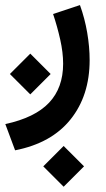

<svg xmlns="http://www.w3.org/2000/svg" viewBox="-35 -312 408 736"><path d="M209 247.6 287.1 325.7 209 403.8 130.9 325.7ZM81.1 -106.4 159.2 -28.3 81.1 49.8 2.9 -28.3ZM22.9 264.2 -14.6 163.6Q98.6 139.2 152.8 82Q207 24.9 207 -67.9Q207 -110.8 195.8 -160.6Q184.6 -210.4 168.5 -258.3L271.5 -292.5Q290 -241.2 299.3 -186.8Q308.6 -132.3 308.6 -81.5Q308.6 54.2 235.6 145.5Q162.6 236.8 22.9 264.2Z"/></svg>

Font: Vazirmatn FD NL Medium
Style: Regular
Weight: 500
Designer: Saber Rastikerdar
Foundry: Saber Rastikerdar
Version: Version 33.003